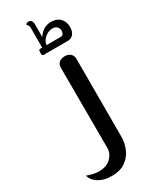

<svg xmlns="http://www.w3.org/2000/svg" viewBox="-294 -794 835 1069"><g transform="rotate(-30 123.5 -259.5)"><path d="M-45 155Q-28 162 -7.5 166.5Q13 171 30 171Q80 171 107.5 143.5Q135 116 135 82L134 -433Q134 -457 148 -468.5Q162 -480 184 -480Q206 -480 220 -468Q234 -456 234 -433V67Q234 99 221 136Q208 173 173.5 201Q139 229 79 229Q38 229 10 215.5Q-18 202 -31 184.5Q-44 167 -45 155ZM77 -565Q77 -584 85 -584H100V-711Q100 -721 95 -729Q90 -737 87 -739Q88 -742 93.5 -745Q99 -748 105 -748Q116 -748 123 -740.5Q130 -733 130 -718V-635Q162 -684 214 -684Q250 -684 271 -662.5Q292 -641 292 -606Q292 -577 278 -561Q264 -545 242 -545H85Q77 -545 77 -565ZM219 -584Q230 -584 235.5 -592Q241 -600 241 -612Q241 -627 231 -637.5Q221 -648 202 -648Q182 -648 165 -637.5Q148 -627 138 -611.5Q128 -596 128 -584Z"/></g></svg>

Font: El Messiri Medium
Style: Regular
Weight: 500
Designer: Mohamed Gaber
Foundry: Kief Type Foundry
Version: Version 2.007